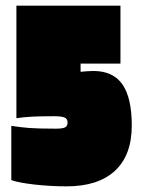

<svg xmlns="http://www.w3.org/2000/svg" viewBox="-20 -647 501 679"><path d="M446 -203Q446 -98 386.5 -43Q327 12 216 12Q157 12 101 5.5Q45 -1 20 -10V-202Q51 -197 82 -194.5Q113 -192 178 -192Q201 -192 210 -196.5Q219 -201 219 -214Q219 -227 208 -231.5Q197 -236 171 -236Q122 -236 93.5 -234.5Q65 -233 38 -229V-627H406V-422H265V-393Q273 -394 286.5 -395Q300 -396 310 -396Q380 -396 413 -348.5Q446 -301 446 -203Z"/></svg>

Font: Blinker Black
Style: Regular
Weight: 900
Designer: Juergen Huber
Foundry: supertype
Version: Version 1.017;hotconv 1.0.117;makeotfexe 2.5.65602